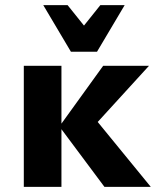

<svg xmlns="http://www.w3.org/2000/svg" viewBox="-20 -730 610 750"><path d="M388 0 212 -236 383 -473H562L311 -198L327 -296L569 0ZM73 0V-473H220V0ZM257 -528 284 -600 372 -710H467L359 -528ZM257 -528 149 -710H244L333 -599L359 -528Z"/></svg>

Font: Ysabeau SC ExtraBold
Style: Regular
Weight: 800
Designer: Christian Thalmann (Catharsis Fonts)
Version: Version 2.001;gftools[0.9.30]; featfreeze: smcp